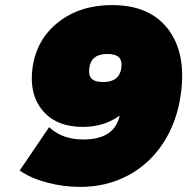

<svg xmlns="http://www.w3.org/2000/svg" viewBox="-20 -731 742 761"><path d="M108.9 -461.9Q124.5 -575.2 211.2 -643.1Q297.9 -710.9 423.8 -710.9Q573.7 -710.9 646.5 -615.2Q719.2 -519.5 696.8 -357.9Q681.6 -248 627.2 -164.6Q572.8 -81.1 487.5 -35.6Q402.3 9.8 297.9 9.8Q231.9 9.8 167.7 -7.1Q103.5 -23.9 61 -53.2L58.1 -55.2L174.8 -227.1L179.2 -223.1Q229.5 -178.2 310.1 -178.2Q434.1 -178.2 454.1 -272.9Q393.1 -228 308.1 -228Q203.6 -228 149.2 -292.7Q94.7 -357.4 108.9 -461.9ZM334 -460.9Q330.1 -432.6 343.3 -419.2Q356.4 -405.8 388.2 -405.8Q453.6 -405.8 460.9 -461.9Q464.8 -490.7 451.2 -503.9Q437.5 -517.1 404.8 -517.1Q340.8 -517.1 334 -460.9Z"/></svg>

Font: Trueno UltraBlack
Style: Italic
Weight: 950
Designer: Julieta Ulanovsky
Foundry: Julieta Ulanovsky
Version: Version 3.001b | FøM Fix